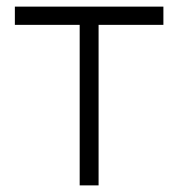

<svg xmlns="http://www.w3.org/2000/svg" viewBox="-20 -560 538 580"><path d="M220.7 0V-484.9H24.9V-540H473.6V-484.9H277.8V0Z"/></svg>

Font: Manrope Light
Style: Regular
Weight: 300
Designer: Mikhail Sharanda
Foundry: Mikhail Sharanda
Version: Version 4.505;FEAKit 1.0